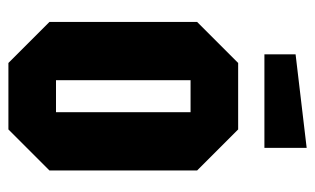

<svg xmlns="http://www.w3.org/2000/svg" viewBox="-170 -598 767 468"><g transform="rotate(90 214.0 -363.5)"><path d="M33 -100V-460L133 -560H295L395 -460V-100L295 0H133ZM175 -116H253V-444H175ZM112 -624V-700L340 -727V-624Z"/></g></svg>

Font: Tektur Condensed SemiBold
Style: Regular
Weight: 600
Width: 3
Designer: Adam Jagosz
Foundry: Adam Jagosz
Version: Version 1.005;gftools[0.9.30]